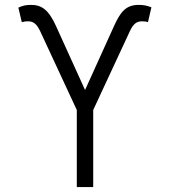

<svg xmlns="http://www.w3.org/2000/svg" viewBox="-20 -757 687 777"><path d="M290.8 0H357.2V-311.8L505.3 -630.3C519.9 -662.3 534.4 -670.8 555 -670.8C563.9 -670.8 573.2 -669.7 578.8 -667.3L592.7 -727.3C574.2 -734.7 560 -737.2 541.5 -737.2C489 -737.2 467.3 -708.5 441.1 -650.9L324.2 -392.8L207 -650.9C176.8 -717.7 148.4 -737.6 104.8 -737.2C86.6 -737.2 72.8 -734.7 54.3 -726.2L68.2 -667.3C73.9 -669.4 83.8 -670.8 92.7 -670.8C113.6 -670.8 127.8 -662.3 142.8 -630.3L290.8 -311.8Z"/></svg>

Font: Karasuma Gothic
Style: Light
Weight: 300
Designer: Rasmus Andersson / Ryoko Nishizuka
Foundry: rsms
Version: Version 1.00